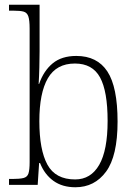

<svg xmlns="http://www.w3.org/2000/svg" viewBox="-20 -780 572 810"><path d="M298 10Q243 10 205.5 -17Q168 -44 149 -92H145L139 0H18V-25H32Q63 -25 79 -29Q95 -33 100 -48Q105 -63 105 -96V-659Q105 -695 99.5 -711Q94 -727 79.5 -731Q65 -735 37 -735H18V-760H147V-564Q147 -536 146 -496Q145 -456 143 -426H145Q164 -481 202 -512.5Q240 -544 302 -544Q390 -544 433 -478.5Q476 -413 476 -267Q476 -122 427.5 -56Q379 10 298 10ZM297 -23Q363 -23 398.5 -84.5Q434 -146 434 -270Q434 -395 402 -453.5Q370 -512 296 -512Q218 -512 182 -450Q146 -388 146 -269Q146 -148 180 -85.5Q214 -23 297 -23Z"/></svg>

Font: Noto Serif Lao SemiCondensed ExtraLight
Style: Regular
Weight: 200
Width: 4
Designer: Monotype Design Team
Foundry: Monotype Imaging Inc.
Version: Version 2.003; ttfautohint (v1.8.4.7-5d5b)